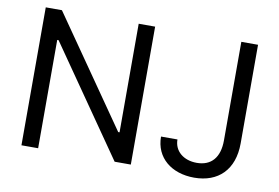

<svg xmlns="http://www.w3.org/2000/svg" viewBox="-77 -857 1450 997"><g transform="rotate(10 647.5 -358.5)"><path d="M664.8 -727.3H578.1V-154.8H571L173.3 -727.3H88.1V0H176.1V-571H183.2L579.5 0H664.8ZM794 -170.5C794 -58.6 880.7 9.9 1000 9.9C1126.4 9.9 1207.4 -67.8 1207.4 -207.4V-727.3H1119.3V-207.4C1119.3 -116.8 1076 -68.2 1000 -68.2C930.8 -68.2 880.7 -108.7 880.7 -170.5Z"/></g></svg>

Font: Magic Ui Pro
Style: Regular
Weight: 400
Designer: Stefan Endress, Andreas Faust
Version: Version 1.000;FEAKit 1.0